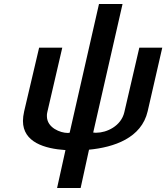

<svg xmlns="http://www.w3.org/2000/svg" viewBox="-20 -742 833 962"><path d="M720 -185 793 -503H678L603 -180C587 -110 514 -77 463 -77C457 -77 452 -77 447 -78L594 -722H476L329 -77C325 -76 321 -76 318 -76C284 -76 215 -101 215 -160C215 -167 215 -173 217 -180L292 -503H176L101 -184C97 -166 95 -150 95 -136C95 -29 204 3 308 10L266 200H384L426 8C551 -4 689 -50 720 -185Z"/></svg>

Font: Perun SemiBold Italic
Style: Regular
Weight: 400
Italic angle: -12°
Foundry: Copyright (c) Stefan Peev, Context Ltd, 2016
Version: Version 1.026